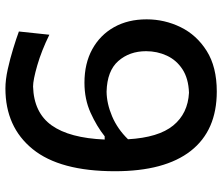

<svg xmlns="http://www.w3.org/2000/svg" viewBox="-75 -717 805 695"><g transform="rotate(-90 327.5 -369.5)"><path d="M343.8 12.7Q202.6 12.7 128.9 -81.3Q55.2 -175.3 55.2 -356Q55.2 -555.2 135.3 -653.8Q215.3 -752.4 355 -752.4Q386.2 -752.4 424.6 -743.9Q462.9 -735.4 499.5 -724.1Q536.1 -712.9 561 -703.6L549.3 -593.3Q491.7 -621.6 438.7 -637Q385.7 -652.3 361.8 -652.3Q267.1 -649.4 221.2 -585Q175.3 -520.5 169.9 -393.1H181.6Q217.8 -421.9 266.8 -444.1Q315.9 -466.3 375.5 -466.3Q445.3 -466.3 496.8 -438Q548.3 -409.7 576.7 -359.1Q605 -308.6 605 -241.2Q605 -176.3 576.7 -118.2Q548.3 -60.1 490.5 -23.7Q432.6 12.7 343.8 12.7ZM170.9 -308.6Q177.2 -198.2 220.7 -145Q264.2 -91.8 339.4 -87.9Q391.1 -89.8 424.3 -111.6Q457.5 -133.3 473.6 -168.2Q489.7 -203.1 489.7 -243.2Q489.7 -303.2 454.1 -343.8Q418.5 -384.3 343.3 -386.2Q299.8 -385.7 253.9 -366.2Q208 -346.7 170.9 -308.6Z"/></g></svg>

Font: Pinar DS4-Medium
Style: Regular
Weight: 500
Designer: Amin Abedi
Version: Version 2.000